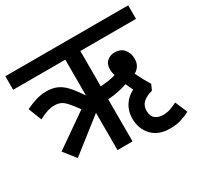

<svg xmlns="http://www.w3.org/2000/svg" viewBox="-144 -789 1022 995"><g transform="rotate(-30 367.5 -291.0)"><path d="M113 -67 57 -138 256 -277Q230 -312 213 -331Q196 -350 180.5 -357Q165 -364 144 -364Q123 -364 100.5 -357Q78 -350 50 -335L19 -414Q51 -429 81 -438.5Q111 -448 145 -448Q180 -448 206.5 -436.5Q233 -425 257 -399Q281 -373 312 -327V-541H0V-622H735V-541H402V-329Q426 -331 450.5 -334.5Q475 -338 493 -344Q487 -363 487 -381Q487 -414 506.5 -430Q526 -446 550 -446Q588 -446 607 -422.5Q626 -399 626 -366Q626 -341 615 -324Q604 -307 587 -298Q610 -251 635 -210L620 -177Q586 -169 565 -150.5Q544 -132 544 -100Q544 -67 563.5 -53Q583 -39 607 -39Q631 -39 650.5 -45.5Q670 -52 694 -64L725 9Q700 22 671.5 31Q643 40 605 40Q537 40 498.5 0Q460 -40 460 -103Q460 -146 481 -179Q502 -212 539 -231Q533 -243 528 -254.5Q523 -266 519 -275Q497 -267 465.5 -260.5Q434 -254 402 -252V0H312V-223Z"/></g></svg>

Font: Noto Sans Condensed Medium
Style: Regular
Weight: 500
Width: 3
Designer: Monotype Design Team
Foundry: Monotype Imaging Inc.
Version: Version 2.013; ttfautohint (v1.8.4.7-5d5b)